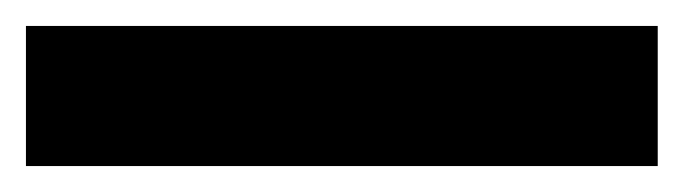

<svg xmlns="http://www.w3.org/2000/svg" viewBox="-22 -888 527 148"><path d="M485 -760V-868H-2V-760Z"/></svg>

Font: Noto Sans Thai Looped ExtraCondensed ExtraBold
Style: Regular
Weight: 800
Width: 2
Designer: Sasikarn Vongin, Ben Mitchell
Foundry: The Fontpad Ltd
Version: Version 1.001